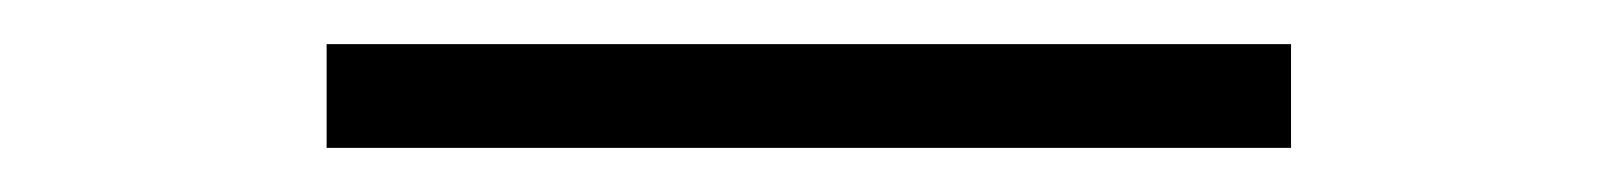

<svg xmlns="http://www.w3.org/2000/svg" viewBox="-20 -732 733 87"><path d="M128 -665V-712H565V-665Z"/></svg>

Font: Panamera
Style: Regular
Weight: 400
Designer: Bastien Sozeau
Foundry: NBR — Bastien Sozeau
Version: Version 3.002; ttfautohint (v1.8.4.7-5d5b);gftools[0.9.33]